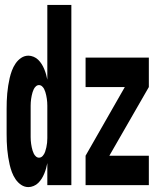

<svg xmlns="http://www.w3.org/2000/svg" viewBox="-20 -755 640 783"><path d="M96 8Q80 8 66.5 -1Q53 -10 43.5 -24Q34 -38 28.5 -53Q23 -68 19.5 -83Q16 -98 13.5 -114Q11 -130 9.5 -146Q8 -162 7.5 -178Q7 -194 7 -210V-310Q7 -326 7.5 -342Q8 -358 9.5 -374Q11 -390 13.5 -406Q16 -422 19.5 -437Q23 -452 28.5 -467Q34 -482 43.5 -496Q53 -510 66.5 -519Q80 -528 96 -528Q106 -528 117 -523.5Q128 -519 136 -511Q144 -503 150 -493.5Q156 -484 160.5 -473Q165 -462 168 -451.5Q171 -441 173 -430V-735H271V0H173V-90Q171 -79 168 -68.5Q165 -58 160.5 -47Q156 -36 150 -26.5Q144 -17 136 -9Q128 -1 117 3.5Q106 8 96 8ZM139 -112Q148 -112 154.5 -119.5Q161 -127 164 -136Q167 -145 169 -154Q171 -163 172 -172.5Q173 -182 173 -191.5Q173 -201 173 -210V-310Q173 -317 173 -324Q173 -331 172.5 -338Q172 -345 171 -352Q170 -359 168.5 -366Q167 -373 165 -379.5Q163 -386 160 -392Q157 -398 151.5 -403Q146 -408 139 -408Q132 -408 126.5 -403Q121 -398 118 -392Q115 -386 113 -379.5Q111 -373 109.5 -366Q108 -359 107 -352Q106 -345 105.5 -338Q105 -331 105 -324Q105 -317 105 -310V-210Q105 -203 105 -196Q105 -189 105.5 -182Q106 -175 107 -168Q108 -161 109.5 -154Q111 -147 113 -140.5Q115 -134 118 -128Q121 -122 126.5 -117Q132 -112 139 -112ZM329 0V-120L489 -400H329V-520H587V-400L426 -120H587V0Z"/></svg>

Font: Iosevka Heavy Extended
Style: Regular
Weight: 900
Width: 7
Monospace: yes
Designer: Belleve Invis
Foundry: Belleve Invis
Version: Version 32.5.0; ttfautohint (v1.8.4)